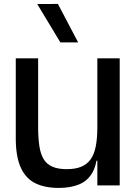

<svg xmlns="http://www.w3.org/2000/svg" viewBox="-20 -925 686 958"><path d="M273 12.7Q204.3 12.7 157 -10.3Q109.7 -33.3 84.7 -86.5Q59.7 -139.7 58.7 -228.7V-634H170.3V-285Q170.7 -234 176.5 -195.7Q182.3 -157.3 197.3 -131.8Q212.3 -106.3 240.5 -93.7Q268.7 -81 313 -81Q357 -81 386.3 -93.5Q415.7 -106 433 -131.2Q450.3 -156.3 458 -195.8Q465.7 -235.3 465.7 -289.3V-181.3Q465.7 -108.3 442.3 -66Q419 -23.7 376.2 -5.5Q333.3 12.7 273 12.7ZM452.7 -123 463.3 -187.3 497.7 -162.3V-123ZM465.7 0V-181.3V-634H577.3V0ZM281.3 -713.3 165.7 -905 269 -905.3 370 -713.3Z"/></svg>

Font: Matangi Light
Style: Regular
Weight: 300
Designer: Prashant Pant
Foundry: The Graphic Ant
Version: Version 3.002